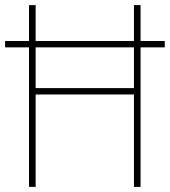

<svg xmlns="http://www.w3.org/2000/svg" viewBox="-20 -734 667 754"><path d="M94 0H120V-363H506V0H532V-548H627V-573H532V-714H506V-573H120V-714H94V-573H0V-548H94ZM120 -388V-548H506V-388Z"/></svg>

Font: Noto Sans Arabic SemCond Thin
Style: Regular
Weight: 100
Width: 4
Designer: Monotype Design Team, Nadine Chahine, Nizar Qandah and Khaled Hosny
Foundry: Monotype Imaging Inc.
Version: Version 2.012